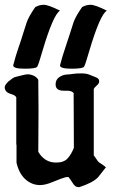

<svg xmlns="http://www.w3.org/2000/svg" viewBox="-23 -772 471 801"><path d="M227.5 -727.5Q199.2 -711.9 153.3 -556.6Q137.7 -502 132.3 -493.7Q127 -485.4 79.6 -485.4Q32.2 -485.4 32.2 -499V-500Q42 -538.1 54.2 -573.2Q66.4 -608.4 73.2 -631.3Q80.1 -654.3 88.4 -678.7Q96.7 -703.1 124 -742.2Q140.6 -752 159.7 -752Q178.7 -752 227.5 -727.5ZM422.9 -727.5Q394.5 -711.9 348.6 -556.6Q333 -502 327.6 -493.7Q322.3 -485.4 274.9 -485.4Q227.5 -485.4 227.5 -499V-500Q237.3 -538.1 249.5 -573.2Q261.7 -608.4 268.6 -631.3Q275.4 -654.3 283.7 -678.7Q292 -703.1 319.3 -742.2Q335.9 -752 355 -752Q374 -752 422.9 -727.5ZM242.2 -393.6Q209 -393.6 209 -419.9Q209 -439.5 223.6 -449.7Q238.3 -460 254.4 -460.9Q270.5 -461.9 282.7 -463.9Q294.9 -465.8 316.4 -465.8Q337.9 -465.8 351.1 -460Q364.3 -454.1 368.2 -453.1Q372.1 -452.1 379.9 -448.2Q390.6 -443.4 390.6 -433.6V-430.7Q390.6 -423.8 380.4 -415Q370.1 -406.2 368.2 -400.4V-124L386.7 -97.7Q389.6 -94.7 398.9 -88.9Q408.2 -83 418.9 -74.2L386.7 -33.2Q365.2 -9.8 307.6 8.8Q296.9 8.8 291 4.4Q285.2 0 277.8 -12.2Q270.5 -24.4 262.7 -33.2Q253.9 -34.2 246.1 -31.2Q238.3 -28.3 231.4 -26.4Q224.6 -24.4 195.3 -12.2Q166 0 145.5 0H140.6Q108.4 -1 82.5 -24.4Q56.6 -47.9 45.9 -92.8V-172.9Q45.9 -167 44.9 -167V-366.2Q40 -375 22.5 -379.9Q4.9 -384.8 -0.5 -396Q-5.9 -407.2 -1 -416Q7.8 -430.7 19.5 -437.5L29.3 -445.3Q36.1 -450.2 45.9 -452.1Q55.7 -454.1 69.8 -458Q84 -461.9 91.8 -461.9Q99.6 -461.9 103.5 -460.9Q128.9 -455.1 136.7 -438.5Q137.7 -368.2 137.7 -311.5L136.7 -138.7Q163.1 -93.8 210.9 -93.8Q243.2 -93.8 258.8 -110.8Q274.4 -127.9 285.2 -155.3L284.2 -383.8Q276.4 -393.6 256.8 -393.6Z"/></svg>

Font: Essays1743
Style: Medium
Weight: 500
Designer: Based on the typeface in a 1743 English translation of the essays of Montaigne.  PostScript/TrueType font designed by Jo
Version: Version 002.100